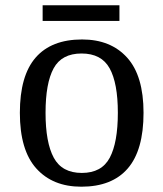

<svg xmlns="http://www.w3.org/2000/svg" viewBox="-20 -695 617 725"><path d="M287 10Q179 10 117 -59Q55 -128 55 -269Q55 -409 114.5 -477.5Q174 -546 290 -546Q398 -546 460 -477.5Q522 -409 522 -269Q522 -128 462.5 -59Q403 10 287 10ZM289 -42Q364 -42 394.5 -99.5Q425 -157 425 -269Q425 -381 394 -437Q363 -493 288 -493Q213 -493 182.5 -437Q152 -381 152 -269Q152 -157 183 -99.5Q214 -42 289 -42ZM141 -616V-675H431V-616Z"/></svg>

Font: Noto Serif Khojki
Style: Regular
Weight: 400
Designer: Juan Bruce
Version: Version 2.002